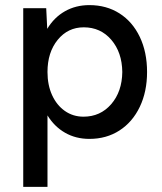

<svg xmlns="http://www.w3.org/2000/svg" viewBox="-20 -532 634 752"><path d="M71 -500H161L165 -419Q192 -464 234.5 -488Q277 -512 330 -512Q397 -512 448 -479.5Q499 -447 527.5 -387.5Q556 -328 556 -250Q556 -173 527.5 -113.5Q499 -54 448 -21Q397 12 330 12Q277 12 235 -12Q193 -36 166 -80V200H71ZM307 -75Q373 -75 415.5 -124Q458 -173 459 -250Q458 -327 416 -376Q374 -425 308 -425Q246 -425 206 -376Q166 -327 166 -250Q166 -199 184 -159.5Q202 -120 234 -97.5Q266 -75 307 -75Z"/></svg>

Font: Oak Sans Medium
Style: Regular
Weight: 500
Designer: Erik Kennedy, Walven
Foundry: Erik Kennedy, Walven
Version: Version 1.000